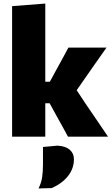

<svg xmlns="http://www.w3.org/2000/svg" viewBox="-20 -768 632 1079"><path d="M48 0V-733.5L234.5 -748V-308.5H260L297 -376.5Q314 -407.5 331 -438.5Q347.5 -469.5 364.5 -500.5H578.5Q546 -454.5 514.5 -409.5Q483 -364 451 -318.5L411 -261L460.5 -186Q492 -139.5 524 -93Q556 -46 587 0H362Q346 -29 330.5 -58Q314.5 -86.5 299 -114.5L259 -187.5H234.5V0ZM196.5 291Q212.5 259 217 226.5Q221.5 194 221.5 157.5V58L303 50.5Q348 53 371.8 73.5Q395.5 94 395.5 126.5Q395.5 178.5 362.8 220.5Q330 262.5 271 289Z"/></svg>

Font: Heraclito ExtraBold
Style: Regular
Weight: 800
Designer: Kostas Bartsokas (font) & Cristiano Sobral (main changes)
Foundry: Kostas Bartsokas (font) & Cristiano Sobral (main changes)
Version: Version 1.00;July 8, 2020;FontCreator 13.0.0.2655 64-bit